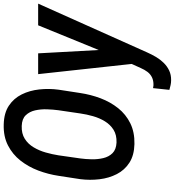

<svg xmlns="http://www.w3.org/2000/svg" viewBox="28 -790 976 1073"><g transform="rotate(-90 516.5 -253.0)"><path d="M552.2 -413.6 533.7 -293.5Q524.9 -234.4 504.2 -179.4Q483.4 -124.5 449 -81.3Q414.6 -38.1 364.7 -13.4Q314.9 11.2 248.5 9.8Q185.5 8.3 144.3 -18.3Q103 -44.9 80.6 -88.6Q58.1 -132.3 51.8 -185.3Q45.4 -238.3 52.2 -292.5L70.8 -413.6Q79.6 -472.2 100.3 -527.3Q121.1 -582.5 156 -627Q190.9 -671.4 241 -697Q291 -722.7 357.9 -720.7Q421.9 -719.2 462.9 -691.9Q503.9 -664.6 525.9 -620.1Q547.9 -575.7 553.7 -521.7Q559.6 -467.8 552.2 -413.6ZM419.4 -292.5 437.5 -415.5Q441.4 -444.3 442.6 -478.8Q443.8 -513.2 436.8 -544.9Q429.7 -576.7 409.4 -597.7Q389.2 -618.7 349.6 -620.1Q307.1 -621.6 277.8 -603Q248.5 -584.5 230 -553.2Q211.4 -522 201.2 -485.6Q190.9 -449.2 185.5 -414.6L168 -292Q164.1 -263.7 163.3 -229.5Q162.6 -195.3 169.9 -164.3Q177.2 -133.3 197.5 -112.8Q217.8 -92.3 256.8 -90.3Q299.3 -88.9 328.1 -106.9Q356.9 -125 375.5 -155.3Q394 -185.5 404.3 -221.9Q414.6 -258.3 419.4 -292.5ZM722.7 -64 912.1 -528.3H1033.2L760.7 80.6Q749.5 106 735.4 129.9Q721.2 153.8 702.4 173.1Q683.6 192.4 659.4 203.9Q635.3 215.3 605 214.8Q591.3 214.8 578.1 211.9Q564.9 209 551.3 205.1L561 113.8Q565.4 114.7 569.6 115.2Q573.7 115.7 577.6 116.2Q603 116.7 621.1 107.9Q639.2 99.1 651.6 82.8Q664.1 66.4 673.3 44.9ZM755.4 -528.3 777.3 -129.4 774.9 -6.3 698.2 13.2 639.2 -528.3Z"/></g></svg>

Font: Roboto Condensed Medium
Style: Italic
Weight: 500
Italic angle: -12°
Designer: Christian Robertson
Foundry: Google
Version: Version 3.0; 2020